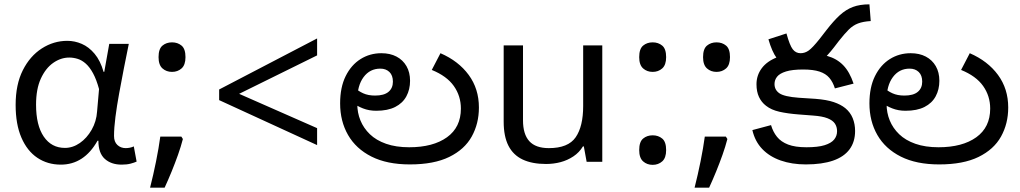

<svg xmlns="http://www.w3.org/2000/svg" viewBox="-20 -745 4697 884"><path d="M260 13Q199 13 152 -18.5Q105 -50 78.5 -111.5Q52 -173 52 -262Q52 -356 85 -421.5Q118 -487 172.5 -522Q227 -557 290 -557Q324 -557 356.5 -543Q389 -529 415.5 -497.5Q442 -466 457 -414H460L483 -543H573Q562 -490 550.5 -431Q539 -372 528.5 -314.5Q518 -257 511.5 -206.5Q505 -156 505 -119Q505 -92 520.5 -77.5Q536 -63 559 -63Q568 -63 578 -65Q588 -67 596 -71L609 -1Q598 4 581 8.5Q564 13 540 13Q492 13 462.5 -13.5Q433 -40 433 -97H429Q367 13 260 13ZM279 -64Q315 -64 347.5 -86.5Q380 -109 402 -147.5Q424 -186 427 -232L436 -335Q424 -379 408.5 -407.5Q393 -436 375 -452Q357 -468 337.5 -474Q318 -480 299 -480Q260 -480 225 -455.5Q190 -431 168 -383Q146 -335 146 -263Q146 -168 181.5 -116Q217 -64 279 -64Z M815 -116 822 -105Q813 -70 799.5 -32Q786 6 770.5 44Q755 82 738 119H671Q686 60 698.5 -2Q711 -64 718 -116ZM772 -414Q746 -414 728 -430Q710 -446 710 -482Q710 -520 728 -535Q746 -550 772 -550Q798 -550 816 -535Q834 -520 834 -482Q834 -446 816 -430Q798 -414 772 -414Z M989 -284V-333L1440 -568V-490L1081 -313L1440 -155V-77Z M1867 12Q1762 12 1690.5 -24Q1619 -60 1582.5 -123.5Q1546 -187 1546 -269Q1546 -343 1571.5 -394.5Q1597 -446 1640 -473Q1683 -500 1736 -500Q1776 -500 1805.5 -484.5Q1835 -469 1851.5 -440.5Q1868 -412 1868 -373Q1868 -333 1851 -301.5Q1834 -270 1799.5 -252.5Q1765 -235 1712 -235Q1679 -235 1651 -246Q1623 -257 1602.5 -273Q1582 -289 1569 -304L1592 -366Q1600 -355 1614.5 -340.5Q1629 -326 1652 -315.5Q1675 -305 1707 -305Q1748 -305 1768.5 -322Q1789 -339 1789 -369Q1789 -398 1773 -413.5Q1757 -429 1731 -429Q1683 -429 1654 -390Q1625 -351 1625 -284V-266Q1625 -226 1639.5 -190.5Q1654 -155 1683 -127Q1712 -99 1757.5 -83Q1803 -67 1864 -67Q1974 -67 2038 -113Q2102 -159 2102 -245Q2102 -303 2069.5 -349Q2037 -395 1968 -423L2008 -500Q2091 -464 2138 -400Q2185 -336 2185 -250Q2185 -176 2152 -116.5Q2119 -57 2048.5 -22.5Q1978 12 1867 12Z M2753 -536V0H2681L2668 -71H2664Q2647 -43 2620 -25Q2593 -7 2561 1.5Q2529 10 2494 10Q2430 10 2386.5 -10.5Q2343 -31 2321 -74Q2299 -117 2299 -185V-536H2388V-191Q2388 -127 2417 -95Q2446 -63 2507 -63Q2596 -63 2630.5 -113Q2665 -163 2665 -257V-536Z M2985 -414Q2959 -414 2941 -430Q2923 -446 2923 -482Q2923 -520 2941 -535Q2959 -550 2985 -550Q3011 -550 3029 -535Q3047 -520 3047 -482Q3047 -446 3029 -430Q3011 -414 2985 -414ZM2985 14Q2959 14 2941 -2Q2923 -18 2923 -54Q2923 -92 2941 -107Q2959 -122 2985 -122Q3011 -122 3029 -107Q3047 -92 3047 -54Q3047 -18 3029 -2Q3011 14 2985 14Z M3322 -116 3329 -105Q3320 -70 3306.5 -32Q3293 6 3277.5 44Q3262 82 3245 119H3178Q3193 60 3205.5 -2Q3218 -64 3225 -116ZM3279 -414Q3253 -414 3235 -430Q3217 -446 3217 -482Q3217 -520 3235 -535Q3253 -550 3279 -550Q3305 -550 3323 -535Q3341 -520 3341 -482Q3341 -446 3323 -430Q3305 -414 3279 -414Z M3660 -425Q3631 -425 3604.5 -436Q3578 -447 3556 -477.5Q3534 -508 3518 -564L3601 -591Q3616 -536 3630 -518Q3644 -500 3666 -500Q3686 -500 3703.5 -512.5Q3721 -525 3753 -565L3784 -605Q3818 -649 3846.5 -675Q3875 -701 3907 -713Q3939 -725 3983 -725L3989 -648Q3954 -646 3930.5 -637Q3907 -628 3887.5 -608.5Q3868 -589 3842 -556L3819 -526Q3791 -490 3766 -468Q3741 -446 3715.5 -435.5Q3690 -425 3660 -425ZM3690 12Q3626 12 3574.5 -6Q3523 -24 3489.5 -59Q3456 -94 3444 -146L3530 -169Q3539 -138 3557.5 -115Q3576 -92 3608.5 -79.5Q3641 -67 3693 -67Q3746 -67 3776.5 -76.5Q3807 -86 3820.5 -102.5Q3834 -119 3834 -141Q3834 -161 3824 -176Q3814 -191 3790 -200.5Q3766 -210 3723 -213L3658 -218Q3606 -222 3568.5 -230.5Q3531 -239 3507 -258Q3486 -274 3474.5 -298.5Q3463 -323 3463 -357Q3463 -398 3487 -430.5Q3511 -463 3558.5 -481.5Q3606 -500 3678 -500Q3744 -500 3788.5 -487.5Q3833 -475 3862.5 -444.5Q3892 -414 3910 -360L3824 -338Q3815 -367 3798.5 -386.5Q3782 -406 3753 -415.5Q3724 -425 3678 -425Q3628 -425 3599 -416Q3570 -407 3558 -392Q3546 -377 3546 -358Q3546 -331 3568.5 -315.5Q3591 -300 3657 -295L3734 -290Q3786 -286 3818.5 -275Q3851 -264 3872 -247Q3895 -228 3906 -201Q3917 -174 3917 -142Q3917 -92 3891.5 -57.5Q3866 -23 3815.5 -5.5Q3765 12 3690 12Z M4304 12Q4199 12 4127.5 -24Q4056 -60 4019.5 -123.5Q3983 -187 3983 -269Q3983 -343 4008.5 -394.5Q4034 -446 4077 -473Q4120 -500 4173 -500Q4213 -500 4242.5 -484.5Q4272 -469 4288.5 -440.5Q4305 -412 4305 -373Q4305 -333 4288 -301.5Q4271 -270 4236.5 -252.5Q4202 -235 4149 -235Q4116 -235 4088 -246Q4060 -257 4039.5 -273Q4019 -289 4006 -304L4029 -366Q4037 -355 4051.5 -340.5Q4066 -326 4089 -315.5Q4112 -305 4144 -305Q4185 -305 4205.5 -322Q4226 -339 4226 -369Q4226 -398 4210 -413.5Q4194 -429 4168 -429Q4120 -429 4091 -390Q4062 -351 4062 -284V-266Q4062 -226 4076.5 -190.5Q4091 -155 4120 -127Q4149 -99 4194.5 -83Q4240 -67 4301 -67Q4411 -67 4475 -113Q4539 -159 4539 -245Q4539 -303 4506.5 -349Q4474 -395 4405 -423L4445 -500Q4528 -464 4575 -400Q4622 -336 4622 -250Q4622 -176 4589 -116.5Q4556 -57 4485.5 -22.5Q4415 12 4304 12Z"/></svg>

Font: hexltelugu05
Style: Book
Weight: 400
Designer: Jelle Bosma - Monotype Design Team
Foundry: Monotype Imaging Inc.
Version: Version 2.003